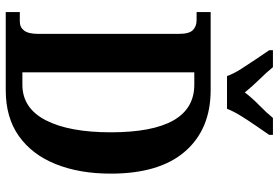

<svg xmlns="http://www.w3.org/2000/svg" viewBox="-171 -800 971 669"><g transform="rotate(90 314.5 -465.5)"><path d="M22 0V-49H55Q75 -49 86.5 -64Q98 -79 98 -113V-603Q98 -639 85 -652Q72 -665 50 -665H22V-714H294Q430 -714 507.5 -625Q585 -536 585 -366Q585 -257 552 -174.5Q519 -92 454.5 -46Q390 0 294 0ZM275 -58Q357 -58 399 -139.5Q441 -221 441 -366Q441 -657 275 -657H232V-58ZM245 -771Q237 -794 220 -820.5Q203 -847 185.5 -873Q168 -899 155 -918V-931H214Q231 -910 257 -883.5Q283 -857 302 -833Q320 -857 347 -883.5Q374 -910 391 -931H450V-918Q437 -899 419 -873Q401 -847 384.5 -820.5Q368 -794 359 -771Z"/></g></svg>

Font: Noto Serif Armenian ExtraCondensed
Style: Bold
Weight: 700
Width: 2
Designer: Monotype Design Team
Foundry: Monotype Imaging Inc.
Version: Version 2.008; ttfautohint (v1.8.4.7-5d5b)